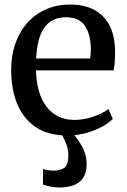

<svg xmlns="http://www.w3.org/2000/svg" viewBox="-20 -590 562 851"><path d="M244 241Q224.5 241 204 237Q183.5 233 170.5 228V159Q181 162.5 195 164.5Q209 166.5 216 166.5Q246.5 166.5 264.8 154.2Q283 142 283 96.5Q283 72 273.8 48.2Q264.5 24.5 256 10Q180 5 129.5 -33Q79 -71 54.2 -134.5Q29.5 -198 29.5 -279.5Q29.5 -345.5 48.8 -399Q68 -452.5 103 -490.8Q138 -529 185.8 -549.5Q233.5 -570 290.5 -570Q384 -570 435.5 -518.5Q487 -467 490 -370.5Q490 -340.5 488.8 -318Q487.5 -295.5 483.5 -278H139.5Q140.5 -230 151.5 -189.8Q162.5 -149.5 184 -120Q205.5 -90.5 237 -74.5Q268.5 -58.5 310 -58.5Q352 -58.5 395 -73.5Q438 -88.5 460.5 -107L480 -63Q465 -47 438.2 -31.8Q411.5 -16.5 378.5 -5.5Q345.5 5.5 309.5 9Q320.5 21.5 333.5 41.8Q346.5 62 355.5 87Q364.5 112 364 140Q363.5 176.5 348.2 198.8Q333 221 306.2 231Q279.5 241 244 241ZM140 -331H380Q381 -339.5 381.8 -352Q382.5 -364.5 382.5 -374Q382.5 -435 357.2 -474.2Q332 -513.5 272 -513.5Q245.5 -513.5 222.5 -504.5Q199.5 -495.5 181.8 -474.5Q164 -453.5 153.5 -418.2Q143 -383 140 -331Z"/></svg>

Font: Merriweather Light 18pt
Style: Regular
Weight: 400
Version: Version 2.100